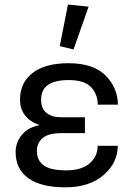

<svg xmlns="http://www.w3.org/2000/svg" viewBox="-20 -804 566 839"><path d="M265.1 14.6Q371.1 14.6 432.9 -39.3Q494.6 -93.3 494.6 -167H406.7Q406.7 -119.6 371.1 -89.6Q335.4 -59.6 270 -59.6Q200.2 -59.6 170.7 -81.5Q141.1 -103.5 141.1 -144.5Q141.1 -178.2 165.8 -200.2Q190.4 -222.2 248.5 -222.2H351.1V-291.5H248.5Q207 -291.5 183.3 -310.3Q159.7 -329.1 159.7 -368.7Q159.7 -412.6 190.2 -433.3Q220.7 -454.1 279.8 -454.1Q349.6 -454.1 378.4 -422.6Q407.2 -391.1 407.2 -346.7H495.1Q495.1 -418.9 441.9 -473.4Q388.7 -527.8 279.8 -527.8Q177.2 -527.8 122.3 -485.1Q67.4 -442.4 67.4 -369.1Q67.4 -321.3 97.7 -290.3Q127.9 -259.3 183.6 -251V-261.7Q113.3 -255.9 80.8 -220.7Q48.3 -185.5 48.3 -139.6Q48.3 -64.9 104 -25.1Q159.7 14.6 265.1 14.6ZM301.3 -587.9 367.2 -774.9 276.9 -784.2 241.2 -602.5Z"/></svg>

Font: Roboto Flex
Style: Regular
Weight: 400
Designer: Berlow after Robertson
Foundry: Google
Version: Version 3.200;gftools[0.9.32]